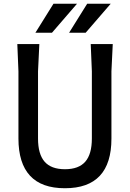

<svg xmlns="http://www.w3.org/2000/svg" viewBox="-20 -984 691 1020"><path d="M579 -750 572 -605V-248Q572 16 325 16Q201 16 139.5 -50.5Q78 -117 78 -248V-605L72 -750H189L182 -605V-248Q182 -165 217 -125Q252 -85 325 -85Q398 -85 433 -125Q468 -165 468 -248V-605L462 -750ZM389 -964 256 -810H168L264 -964ZM568 -964 435 -810H347L443 -964Z"/></svg>

Font: Farro
Style: Regular
Weight: 400
Designer: Aceler Chua
Foundry: Grayscale Limited
Version: Version 1.101